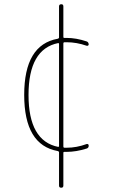

<svg xmlns="http://www.w3.org/2000/svg" viewBox="-20 -710 540 910"><path d="M255.9 -505.9Q115.2 -477.5 115.2 -259.8Q115.2 -42 255.9 -13.7Q259.8 -13.7 259.8 -17.6V-502Q259.8 -505.9 255.9 -505.9ZM253.9 5.9Q94.7 -22.5 94.7 -260.3Q94.7 -498 253.9 -526.4Q259.8 -528.3 259.8 -532.2V-679.7Q259.8 -689.5 270 -689.9Q280.3 -690.4 280.3 -679.7V-534.2Q280.3 -530.3 284.2 -530.3H295.9Q340.8 -530.3 390.6 -513.7Q399.4 -510.7 400.4 -500Q400.4 -496.1 397.5 -494.1Q394.5 -492.2 390.6 -493.2Q342.8 -509.8 295.9 -509.8H286.1Q280.3 -509.8 280.3 -503.9V-15.6Q280.3 -9.8 286.1 -9.8H295.9Q342.8 -9.8 390.6 -27.3Q394.5 -28.3 397.5 -26.4Q400.4 -24.4 400.4 -19.5Q400.4 -8.8 390.6 -5.9Q340.8 9.8 295.9 9.8H284.2Q280.3 9.8 280.3 13.7V169.9Q280.3 179.7 270 179.7Q259.8 179.7 259.8 169.9V11.7Q259.8 7.8 253.9 5.9Z"/></svg>

Font: Rounded Mgen+ 1mn thin
Style: Regular
Weight: 100
Designer: [Source Han Sans]
Ryoko NISHIZUKA  (kana & ideographs); Paul D. Hunt (Latin, Greek & Cyrillic); Wenlong ZHANG  (bopomofo
Version: Version 1.059.20150602